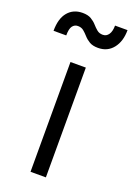

<svg xmlns="http://www.w3.org/2000/svg" viewBox="-207 -824 612 881"><g transform="rotate(20 99.0 -383.5)"><path d="M62 0V-536H137V0ZM38 -703Q22 -703 12 -690Q2 -677 2 -644H-60Q-60 -704 -33.5 -735.5Q-7 -767 38 -767Q64 -767 80 -757.5Q96 -748 107 -735.5Q118 -723 129.5 -713.5Q141 -704 158 -704Q176 -704 186.5 -719.5Q197 -735 197 -763H258Q258 -708 231 -674Q204 -640 158 -640Q132 -640 116 -649.5Q100 -659 89 -671.5Q78 -684 66.5 -693.5Q55 -703 38 -703Z"/></g></svg>

Font: Kosmopol Plus Jakarta Sans
Style: Regular
Weight: 400
Designer: Gumpita Rahayu
Foundry: Tokotype
Version: Version 2.006